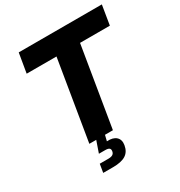

<svg xmlns="http://www.w3.org/2000/svg" viewBox="-212 -872 1141 1220"><g transform="rotate(-30 358.0 -262.0)"><path d="M82 -585 106 -727.5H715.8L692.4 -585H473.6L377 0H204.1L300.8 -585ZM188 204.1 198.2 142.6H260.7Q282.2 142.6 293.2 135.7Q304.2 128.9 306.6 113.8Q309.1 98.6 300.8 91.8Q292.5 85 270.5 85H225.1L261.7 -20.5H322.3L318.8 0L308.6 42Q354.5 39.1 377 60.1Q399.4 81.1 393.1 118.7Q385.7 163.6 353.8 183.8Q321.8 204.1 260.7 204.1Z"/></g></svg>

Font: Inter 18pt ExtraBold
Style: Italic
Weight: 800
Italic angle: -9.3988°
Designer: Rasmus Andersson
Foundry: rsms
Version: Version 4.001;git-66647c0bb